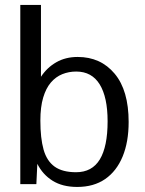

<svg xmlns="http://www.w3.org/2000/svg" viewBox="-20 -739 583 771"><path d="M290 11.7Q231 11.7 191.2 -13.2Q151.4 -38.1 129.9 -81.1L126 0.5H61.5V-719.2H144.5V-430.7Q168.9 -467.8 206.1 -489Q243.2 -510.3 292 -510.3Q384.3 -510.3 440.4 -443.1Q496.6 -376 496.6 -249Q496.6 -168.9 472.4 -110.4Q448.2 -51.8 402.3 -20Q356.4 11.7 290 11.7ZM285.6 -47.4Q349.6 -47.4 380.9 -98.9Q412.1 -150.4 412.1 -252Q412.1 -348.6 380.4 -400.1Q348.6 -451.7 286.1 -451.7Q256.3 -451.7 230.2 -441.2Q204.1 -430.7 184.3 -407.7Q164.6 -384.8 153.3 -346.9Q142.1 -309.1 142.1 -254.4Q142.1 -184.1 155 -138.2Q168 -92.3 199.5 -69.8Q231 -47.4 285.6 -47.4Z"/></svg>

Font: Pontano Sans
Style: Regular
Weight: 400
Designer: Vernon Adams
Foundry: Vernon Adams
Version: Version 2.001